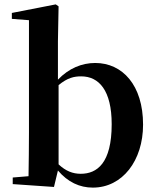

<svg xmlns="http://www.w3.org/2000/svg" viewBox="-20 -839 712 875"><path d="M403 16C538 16 632 -107 632 -271C632 -451 538 -552 414 -552C353 -552 294 -528 244 -476V-651L247 -810L234 -819L34 -780V-753L112 -747V-235C112 -179 111 -94 110 -36L38 -30V0L226 13L244 -62C289 -9 343 16 403 16ZM247 -451C288 -485 318 -491 350 -491C431 -491 489 -427 489 -273C489 -95 422 -47 348 -47C312 -47 280 -59 247 -90Z"/></svg>

Font: Noto Serif JP
Style: Bold
Weight: 700
Designer: Ryoko NISHIZUKA 西塚涼子 (kana & ideographs); Frank Grießhammer (Latin, Greek & Cyrillic); Wenlong ZHANG 张文龙 (bopomofo); San
Foundry: Adobe
Version: Version 2.001;hotconv 1.1.0;makeotfexe 2.6.0